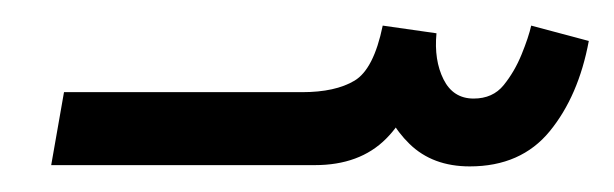

<svg xmlns="http://www.w3.org/2000/svg" viewBox="-20 -743 480 150"><path d="M347 -613Q318 -613 300 -630.5Q282 -648 277 -673L302 -681Q302 -655 281.5 -634.5Q261 -614 226 -614H20L30 -671H216Q242 -671 257 -680Q272 -689 279 -723L321 -717Q319 -696 326.5 -681Q334 -666 350 -666Q365 -666 373.5 -676.5Q382 -687 387.5 -700.5Q393 -714 395 -723L440 -711Q432 -668 409.5 -640.5Q387 -613 347 -613Z"/></svg>

Font: Farlight84_Sys_V01
Style: Regular
Weight: 400
Designer: Ryoko NISHIZUKA  (kana, bopomofo & ideographs); Paul D. Hunt (Latin, Greek & Cyrillic); Sandoll Communications , Soo-you
Foundry: Adobe
Version: Version 2.004;October 29, 2024;FontCreator 14.0.0.2814 64-bi